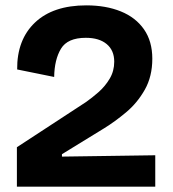

<svg xmlns="http://www.w3.org/2000/svg" viewBox="-20 -696 645 716"><path d="M43 0V-147L300 -315Q323 -331 347.5 -352.5Q372 -374 389 -402.5Q406 -431 406 -466Q406 -508 378 -531.5Q350 -555 300 -555Q232 -555 207.5 -514.5Q183 -474 182 -409L44 -437Q43 -548 110.5 -612Q178 -676 302 -676Q375 -676 430.5 -653.5Q486 -631 517 -586.5Q548 -542 548 -477Q548 -411 520 -361.5Q492 -312 450 -277Q408 -242 369 -218L211 -121V-112L559 -117V0Z"/></svg>

Font: Bricolage Grotesque 10pt Bricolage Grotesque 10pt Regular
Style: Bold
Weight: 700
Designer: Mathieu Triay
Foundry: Atelier Triay
Version: Version 1.000; ttfautohint (v1.8.4.7-5d5b);gftools[0.9.32]